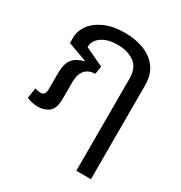

<svg xmlns="http://www.w3.org/2000/svg" viewBox="-177 -685 956 1013"><g transform="rotate(30 301.5 -178.5)"><path d="M433 201V-100H522V201ZM88 10Q70 10 53 6.5Q36 3 19 -5L29 -67Q36 -65 45 -63Q54 -61 62 -61Q78 -61 85 -70.5Q92 -80 92 -101V-194Q92 -256 115 -283.5Q138 -311 181 -321L182 -324L67 -366V-399Q67 -440 93.5 -476.5Q120 -513 171 -535.5Q222 -558 293 -558Q355 -558 407 -538.5Q459 -519 490.5 -477.5Q522 -436 522 -369V0H433V-360Q433 -427 392 -455.5Q351 -484 292 -484Q230 -484 194 -458.5Q158 -433 158 -394L272 -340L264 -292Q227 -292 204 -268Q181 -244 181 -191V-94Q181 -33 154 -11.5Q127 10 88 10Z"/></g></svg>

Font: Noto Sans Thai
Style: Regular
Weight: 400
Designer: Monotype Design Team
Foundry: Monotype Imaging Inc.
Version: Version 2.001